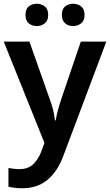

<svg xmlns="http://www.w3.org/2000/svg" viewBox="-20 -764 587 1024"><path d="M0 -542H137L245 -236Q256 -207 263 -179Q270 -151 273 -122H277Q281 -147 289 -177Q297 -207 307 -236L411 -542H547L316 72Q285 153 231.5 196.5Q178 240 100 240Q75 240 57 237.5Q39 235 25 232V132Q36 134 51.5 136Q67 138 84 138Q131 138 158.5 110.5Q186 83 201 42L217 -2ZM116 -684Q116 -716 133.5 -730Q151 -744 176 -744Q200 -744 218.5 -730Q237 -716 237 -684Q237 -654 218.5 -639.5Q200 -625 176 -625Q151 -625 133.5 -639.5Q116 -654 116 -684ZM310 -684Q310 -716 327.5 -730Q345 -744 370 -744Q394 -744 412.5 -730Q431 -716 431 -684Q431 -654 412.5 -639.5Q394 -625 370 -625Q345 -625 327.5 -639.5Q310 -654 310 -684Z"/></svg>

Font: Noto Sans Kannada SemiBold
Style: Regular
Weight: 600
Designer: Jelle Bosma - Monotype Design Team
Foundry: Monotype Imaging Inc.
Version: Version 2.005; ttfautohint (v1.8.4.7-5d5b)